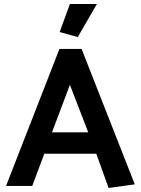

<svg xmlns="http://www.w3.org/2000/svg" viewBox="-20 -923 699 953"><path d="M418 -266H238L327 -502ZM275 -680 10 0H140L200 -160H458L519 10L649 -8L385 -680ZM366 -739 461 -903H327L276 -764Z"/></svg>

Font: Catamaran Thin
Style: Bold
Weight: 700
Version: Version 2.000